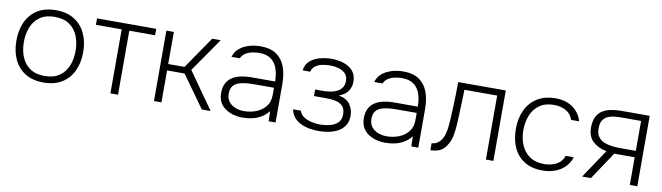

<svg xmlns="http://www.w3.org/2000/svg" viewBox="-34 -971 4882 1415"><g transform="rotate(10 2407.5 -263.5)"><path d="M300 7Q218 7 162.5 -28Q107 -63 79 -124Q51 -185 51 -263Q51 -342 79 -403Q107 -464 162.5 -499Q218 -534 301 -534Q383 -534 438.5 -499Q494 -464 522.5 -403Q551 -342 551 -263Q551 -185 522.5 -124Q494 -63 438.5 -28Q383 7 300 7ZM300 -42Q368 -42 410.5 -71.5Q453 -101 473.5 -151Q494 -201 494 -263Q494 -324 473.5 -374.5Q453 -425 410.5 -454.5Q368 -484 300 -484Q233 -484 190.5 -454.5Q148 -425 127.5 -374.5Q107 -324 107 -263Q107 -201 127.5 -151Q148 -101 190.5 -71.5Q233 -42 300 -42Z M801 0V-479H608V-527H1051V-479H858V0Z M1127 0V-527H1183V-287H1305L1470 -527H1534L1358 -274L1551 0H1485L1314 -239H1183V0Z M1787 7Q1757 7 1725.5 -1Q1694 -9 1666 -26.5Q1638 -44 1621 -73Q1604 -102 1604 -145Q1604 -189 1620 -218.5Q1636 -248 1663.5 -265Q1691 -282 1727 -289.5Q1763 -297 1801 -297H1981Q1981 -350 1966.5 -392.5Q1952 -435 1919 -459.5Q1886 -484 1831 -484Q1805 -484 1778 -478.5Q1751 -473 1729 -459.5Q1707 -446 1695 -420H1633Q1644 -456 1667 -477.5Q1690 -499 1718.5 -511.5Q1747 -524 1776 -529Q1805 -534 1829 -534Q1905 -534 1950 -503.5Q1995 -473 2016 -417.5Q2037 -362 2037 -286V0H1985L1983 -76Q1962 -48 1931.5 -29Q1901 -10 1864.5 -1.5Q1828 7 1787 7ZM1791 -42Q1841 -42 1884 -59Q1927 -76 1954 -110Q1981 -144 1981 -195V-250H1839Q1808 -250 1777 -247.5Q1746 -245 1719 -236Q1692 -227 1676 -206.5Q1660 -186 1660 -150Q1660 -113 1679 -89Q1698 -65 1728 -53.5Q1758 -42 1791 -42Z M2363 7Q2330 7 2295 1.5Q2260 -4 2229 -18Q2198 -32 2176.5 -56.5Q2155 -81 2147 -118H2206Q2215 -88 2242 -71.5Q2269 -55 2302 -48.5Q2335 -42 2361 -42Q2396 -42 2431.5 -50Q2467 -58 2492 -80.5Q2517 -103 2517 -145Q2517 -188 2495 -208.5Q2473 -229 2440 -235Q2407 -241 2371 -241H2282V-290H2342Q2367 -290 2393 -294Q2419 -298 2442.5 -309Q2466 -320 2480.5 -340Q2495 -360 2495 -391Q2495 -427 2474.5 -447Q2454 -467 2424 -475.5Q2394 -484 2364 -484Q2338 -484 2308 -479Q2278 -474 2254.5 -458.5Q2231 -443 2223 -413H2167Q2173 -460 2204 -486Q2235 -512 2278.5 -523Q2322 -534 2363 -534Q2396 -534 2428.5 -527Q2461 -520 2488 -504.5Q2515 -489 2532 -463.5Q2549 -438 2550 -399Q2551 -360 2531 -327.5Q2511 -295 2462 -277Q2521 -266 2547 -229Q2573 -192 2573 -145Q2573 -103 2555 -73.5Q2537 -44 2506.5 -26.5Q2476 -9 2438.5 -1Q2401 7 2363 7Z M2855 7Q2825 7 2793.5 -1Q2762 -9 2734 -26.5Q2706 -44 2689 -73Q2672 -102 2672 -145Q2672 -189 2688 -218.5Q2704 -248 2731.5 -265Q2759 -282 2795 -289.5Q2831 -297 2869 -297H3049Q3049 -350 3034.5 -392.5Q3020 -435 2987 -459.5Q2954 -484 2899 -484Q2873 -484 2846 -478.5Q2819 -473 2797 -459.5Q2775 -446 2763 -420H2701Q2712 -456 2735 -477.5Q2758 -499 2786.5 -511.5Q2815 -524 2844 -529Q2873 -534 2897 -534Q2973 -534 3018 -503.5Q3063 -473 3084 -417.5Q3105 -362 3105 -286V0H3053L3051 -76Q3030 -48 2999.5 -29Q2969 -10 2932.5 -1.5Q2896 7 2855 7ZM2859 -42Q2909 -42 2952 -59Q2995 -76 3022 -110Q3049 -144 3049 -195V-250H2907Q2876 -250 2845 -247.5Q2814 -245 2787 -236Q2760 -227 2744 -206.5Q2728 -186 2728 -150Q2728 -113 2747 -89Q2766 -65 2796 -53.5Q2826 -42 2859 -42Z M3196 3V-49Q3215 -50 3230 -57.5Q3245 -65 3257 -78Q3279 -101 3289 -142.5Q3299 -184 3301 -232Q3304 -279 3306 -329.5Q3308 -380 3309.5 -430Q3311 -480 3311 -527H3667V0H3611V-479H3366Q3365 -437 3363.5 -396.5Q3362 -356 3360.5 -316.5Q3359 -277 3357 -238Q3356 -190 3347 -139Q3338 -88 3311 -51Q3293 -24 3266 -11Q3239 2 3196 3Z M4035 7Q3953 7 3898 -28Q3843 -63 3816 -123.5Q3789 -184 3789 -262Q3789 -339 3817 -400.5Q3845 -462 3901.5 -498Q3958 -534 4041 -534Q4089 -534 4128.5 -518.5Q4168 -503 4196.5 -473Q4225 -443 4239 -397H4179Q4163 -443 4124 -463.5Q4085 -484 4037 -484Q3971 -484 3928.5 -454Q3886 -424 3865.5 -373.5Q3845 -323 3845 -262Q3845 -203 3865.5 -153Q3886 -103 3929 -72.5Q3972 -42 4038 -42Q4088 -42 4128.5 -62Q4169 -82 4186 -129H4246Q4231 -83 4199 -52.5Q4167 -22 4125 -7.5Q4083 7 4035 7Z M4331 0 4475 -215Q4412 -227 4372.5 -263.5Q4333 -300 4333 -367Q4333 -415 4348 -446Q4363 -477 4390.5 -495Q4418 -513 4455 -520Q4492 -527 4536 -527H4744V0H4688V-207H4535L4397 0ZM4575 -255H4688V-479H4549Q4518 -479 4489 -476Q4460 -473 4437.5 -462Q4415 -451 4402 -430Q4389 -409 4389 -371Q4389 -331 4406.5 -307.5Q4424 -284 4451.5 -273Q4479 -262 4511.5 -258.5Q4544 -255 4575 -255Z"/></g></svg>

Font: Onest ExtraLight
Style: Regular
Weight: 250
Designer: Dmitri Voloshin, Andrey Kudryavtsev
Foundry: Dmitri Voloshin, Andrey Kudryavtsev
Version: Version 1.000;gftools[0.9.33]